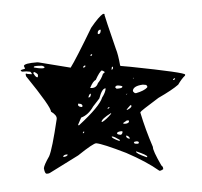

<svg xmlns="http://www.w3.org/2000/svg" viewBox="-44 -668 649 618"><g transform="rotate(5 281.0 -359.0)"><path d="M264.6 -623H269.5V-620.1Q271.5 -613.3 315.4 -514.6Q324.2 -498 334 -461.9L335.9 -460.9H367.2Q544.9 -458 544.9 -451.2V-448.2Q535.2 -437.5 525.4 -417Q507.8 -398.4 465.8 -369.1Q412.1 -321.3 412.1 -318.4V-316.4Q432.6 -264.6 461.9 -210Q461.9 -199.2 494.1 -153.3Q501 -149.4 501 -141.6Q494.1 -135.7 489.3 -135.7Q446.3 -161.1 377.9 -183.6Q299.8 -206.1 279.3 -206.1Q270.5 -206.1 224.6 -162.1L139.6 -98.6Q134.8 -94.7 127 -94.7Q122.1 -96.7 118.2 -111.3Q118.2 -122.1 131.8 -151.4Q139.6 -174.8 145.5 -272.5V-273.4Q145.5 -285.2 125 -294.9Q125 -308.6 35.2 -401.4L33.2 -408.2V-409.2H35.2V-411.1L37.1 -409.2H52.7V-412.1L47.9 -417H35.2L21.5 -415L16.6 -417V-418Q16.6 -420.9 29.3 -424.8V-426.8L25.4 -433.6Q25.4 -442.4 67.4 -449.2H72.3L175.8 -441.4Q189.5 -467.8 230.5 -575.2Q252 -613.3 264.6 -623ZM252.9 -562.5V-558.6L254.9 -556.6Q261.7 -557.6 261.7 -566.4V-571.3H258.8Q252.9 -568.4 252.9 -562.5ZM240.2 -490.2H238.3L235.4 -487.3V-485.4H240.2L241.2 -490.2ZM309.6 -456.1 307.6 -454.1V-446.3H308.6L311.5 -449.2V-456.1ZM219.7 -452.1 215.8 -448.2V-445.3H218.8L222.7 -449.2V-452.1ZM276.4 -441.4Q269.5 -436.5 259.8 -409.2Q251 -404.3 244.1 -381.8H245.1Q263.7 -381.8 267.6 -399.4Q277.3 -413.1 281.2 -430.7L286.1 -435.5V-436.5Q286.1 -438.5 276.4 -441.4ZM57.6 -433.6V-431.6L71.3 -430.7H75.2Q91.8 -430.7 91.8 -434.6V-435.5Q91.8 -437.5 84 -439.5Q57.6 -437.5 57.6 -433.6ZM511.7 -436.5 507.8 -433.6V-430.7H510.7L513.7 -434.6V-436.5ZM381.8 -426.8 377.9 -424.8H381.8ZM57.6 -413.1Q63.5 -404.3 69.3 -401.4H73.2V-408.2Q73.2 -412.1 61.5 -417Q57.6 -417 57.6 -413.1ZM381.8 -384.8Q382.8 -380.9 388.7 -377.9H392.6Q418 -387.7 426.8 -399.4V-403.3L422.9 -407.2H412.1Q381.8 -400.4 381.8 -384.8ZM324.2 -391.6V-390.6L329.1 -386.7Q346.7 -389.6 346.7 -393.6V-396.5L339.8 -397.5H333Q326.2 -397.5 324.2 -391.6ZM223.6 -284.2 215.8 -260.7 216.8 -258.8H218.8Q279.3 -325.2 285.2 -354.5Q293.9 -371.1 293.9 -383.8V-384.8Q282.2 -384.8 276.4 -350.6L258.8 -323.2Q246.1 -294.9 223.6 -284.2ZM364.3 -374 360.4 -371.1H363.3L364.3 -373ZM241.2 -352.5V-350.6Q248 -351.6 248 -359.4V-363.3H247.1Q243.2 -363.3 241.2 -352.5ZM379.9 -337.9H377.9Q367.2 -324.2 367.2 -321.3H368.2Q381.8 -329.1 381.8 -335.9ZM215.8 -328.1H210V-323.2Q212.9 -318.4 219.7 -318.4H222.7L224.6 -320.3V-322.3Q222.7 -328.1 215.8 -328.1ZM308.6 -325.2 305.7 -322.3V-320.3H307.6L311.5 -323.2V-325.2ZM290 -276.4H293Q305.7 -286.1 318.4 -304.7V-306.6H317.4Q290 -286.1 290 -276.4ZM371.1 -288.1 360.4 -279.3V-276.4Q374 -276.4 377.9 -283.2V-288.1ZM342.8 -244.1Q343.8 -240.2 351.6 -240.2H355.5Q360.4 -242.2 360.4 -251L356.4 -252Q342.8 -249 342.8 -244.1ZM235.4 -240.2 233.4 -237.3V-234.4H234.4L237.3 -237.3V-240.2ZM373 -239.3V-237.3Q373 -233.4 379.9 -230.5H385.7V-231.4Q380.9 -239.3 373 -239.3ZM329.1 -232.4H327.1V-231.4Q327.1 -226.6 353.5 -219.7V-221.7V-223.6Q335.9 -232.4 329.1 -232.4ZM399.4 -219.7 402.3 -215.8H408.2Q415 -215.8 416 -219.7L413.1 -223.6H407.2Q399.4 -221.7 399.4 -219.7ZM409.2 -191.4V-190.4Q409.2 -184.6 443.4 -175.8H446.3V-177.7Q446.3 -182.6 409.2 -191.4ZM176.8 -153.3H177.7H179.7Q189.5 -156.2 190.4 -160.2V-162.1H188.5Q176.8 -160.2 176.8 -153.3Z"/></g></svg>

Font: Love Ya Like A Sister
Style: Regular
Weight: 400
Designer: Kimberly Geswein
Foundry: Kimberly Geswein
Version: Version 1.002 2007